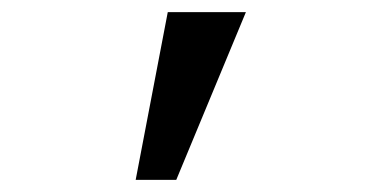

<svg xmlns="http://www.w3.org/2000/svg" viewBox="-20 -156 640 317"><path d="M204 141H271L386 -136H257Z"/></svg>

Font: IBM Mono
Style: Regular
Weight: 400
Monospace: yes
Designer: Mike Abbink, Paul van der Laan, Pieter van Rosmalen
Foundry: Bold Monday
Version: Version 2.3